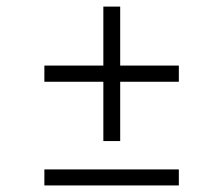

<svg xmlns="http://www.w3.org/2000/svg" viewBox="-20 -671 683 585"><path d="M294.9 -241.2V-421.9H115.2V-471.2H294.9V-650.9H346.2V-471.2H524.9V-421.9H346.2V-241.2ZM524.9 -106H115.2V-154.8H524.9Z"/></svg>

Font: Libre Caslon Text
Style: Italic
Weight: 400
Italic angle: -25°
Designer: Pablo Impallari, Rodrigo Fuenzalida
Foundry: Pablo Impallari, Rodrigo Fuenzalida
Version: Version 1.002